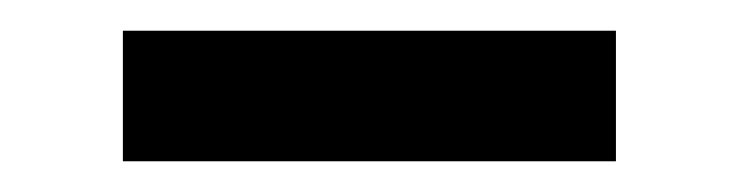

<svg xmlns="http://www.w3.org/2000/svg" viewBox="-20 -790 481 125"><path d="M381 -770V-685H60V-770Z"/></svg>

Font: Farro Medium
Style: Regular
Weight: 500
Designer: Aceler Chua
Foundry: Grayscale Limited
Version: Version 1.101